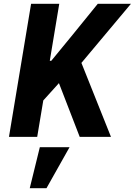

<svg xmlns="http://www.w3.org/2000/svg" viewBox="-20 -718 707 1007"><path d="M398.1 0H562.1L407 -388.1L666.9 -698.2H492.9L361.2 -535.9L248.9 -399.1H241.1L290.8 -698.2H143.1L27 0H175.1L207 -191.1L289.1 -282ZM136 269.2H223.7L344.8 54H188.9Z"/></svg>

Font: Margiela Mono Italic Bold It
Style: Regular
Weight: 700
Designer: Mike Abbink, Paul van der Laan, Pieter van Rosmalen
Foundry: Bold Monday
Version: Version 2.003 2021